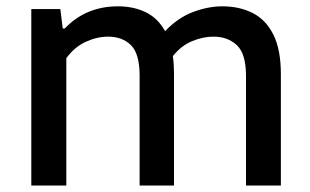

<svg xmlns="http://www.w3.org/2000/svg" viewBox="-20 -572 956 592"><path d="M76.5 0V-544H166L173.5 -484H179.5Q244.5 -552.5 344 -552.5Q391.5 -552.5 429 -534.5Q466.5 -516.5 489 -476Q529.5 -518 575.8 -535.2Q622 -552.5 665.5 -552.5Q718.5 -552.5 759.2 -531.8Q800 -511 823 -465Q846 -419 846 -343.5V0H738.5V-338.5Q738.5 -406 710.5 -432.5Q682.5 -459 638 -459Q606 -459 572.5 -445.2Q539 -431.5 513 -399Q516.5 -374.5 516.5 -346V0H410.5V-338.5Q410.5 -406 384 -432.5Q357.5 -459 313 -459Q279 -459 244.2 -443Q209.5 -427 184.5 -392.5V0Z"/></svg>

Font: Encode Sans SmExp Md
Style: Regular
Weight: 500
Width: 6
Designer: Multiple Designers
Foundry: Impallari Type
Version: Version 3.002; ttfautohint (v1.8.3) -l 8 -r 50 -G 200 -x 14 